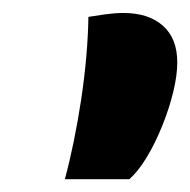

<svg xmlns="http://www.w3.org/2000/svg" viewBox="-20 -745 293 296"><path d="M80 -468.7Q95 -524.7 105.2 -592Q115.3 -659.3 116.3 -719Q128.3 -721 143 -723Q157.7 -725 170.3 -725Q209 -725 231.2 -705.3Q253.3 -685.7 253.3 -648.7Q253.3 -629.3 247.2 -603.7Q241 -578 230.3 -551.5Q219.7 -525 206.5 -503Q193.3 -481 179.3 -468.7Z"/></svg>

Font: Sansita Swashed Light
Style: Regular
Weight: 300
Designer: Pablo Cosgaya
Foundry: Omnibus-Type
Version: Version 1.003